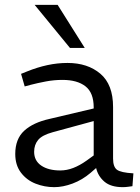

<svg xmlns="http://www.w3.org/2000/svg" viewBox="-20 -766 578 793"><path d="M204 7Q164 7 127 -7.5Q90 -22 66.5 -53Q43 -84 43 -130Q43 -192 80 -226Q117 -260 185 -275L367 -318V-322Q367 -383 333 -409.5Q299 -436 238 -436Q203 -436 169 -429.5Q135 -423 108 -416L82 -409L67 -461L92 -471Q134 -488 175.5 -497Q217 -506 259 -506Q342 -506 394.5 -461.5Q447 -417 447 -324V-111Q447 -77 463 -65Q479 -53 531 -50L527 3Q519 4 508.5 5.5Q498 7 487 7Q438 7 411.5 -15.5Q385 -38 377 -72L354 -52Q320 -23 280 -8Q240 7 204 7ZM229 -62Q256 -62 283 -72.5Q310 -83 338 -103L367 -124V-266L198 -220Q154 -208 137.5 -188Q121 -168 121 -139Q121 -102 150.5 -82Q180 -62 229 -62ZM269 -568 123 -746H218L330 -568Z"/></svg>

Font: REM Medium Light
Style: Regular
Weight: 300
Version: Version 1.005;gftools[0.9.28]